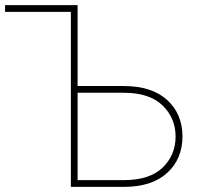

<svg xmlns="http://www.w3.org/2000/svg" viewBox="-34 -731 828 751"><path d="M269.5 -368.2V-26.4H449.7Q551.3 -26.4 602.1 -75.4Q652.8 -124.5 652.8 -196.8Q652.8 -269 601.8 -318.6Q550.8 -368.2 449.7 -368.2ZM-14.2 -710.9H269.5V-394.5H449.7Q560.1 -394.5 619.9 -339.8Q679.7 -285.2 679.7 -197.3Q679.7 -109.4 619.9 -54.7Q560.1 0 449.7 0H243.2V-684.6H-14.2Z"/></svg>

Font: Roboto-Thin
Style: Regular
Weight: 250
Designer: Google
Version: Version 1.100141; 2013; ttfautohint (v0.94.14-c901) -l 8 -r 